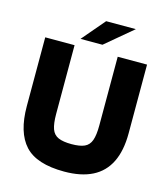

<svg xmlns="http://www.w3.org/2000/svg" viewBox="-117 -879 858 980"><g transform="rotate(15 312.0 -388.5)"><path d="M426 -627H581V-264Q581 -172 551 -111Q521 -50 461.5 -20Q402 10 313 10Q167 10 105 -57.5Q43 -125 43 -264V-627H198V-264Q198 -213 208 -185Q218 -157 243.5 -146Q269 -135 313 -135Q357 -135 381.5 -146Q406 -157 416 -185Q426 -213 426 -264ZM479 -787 335 -666H219L322 -787Z"/></g></svg>

Font: Blinker
Style: Regular
Weight: 400
Designer: Juergen Huber
Foundry: supertype
Version: 1.017